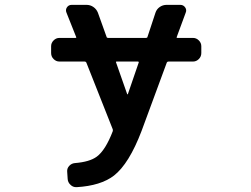

<svg xmlns="http://www.w3.org/2000/svg" viewBox="-20 -566 1040 794"><path d="M296.9 208Q295.9 208 294.9 208Q281.2 208 271.5 198.2Q260.7 188.5 259.8 173.8L257.8 143.6Q256.8 129.9 266.6 119.6Q276.4 109.4 290 108.4Q350.6 103.5 379.9 82Q416 55.7 446.3 -23.4Q447.3 -27.3 446.3 -31.2L336.9 -307.6Q335 -311.5 330.1 -311.5H225.6Q211.9 -311.5 201.7 -321.8Q191.4 -332 191.4 -346.7V-375Q191.4 -388.7 201.7 -398.9Q211.9 -409.2 225.6 -409.2H292Q296.9 -409.2 294.9 -413.1L254.9 -513.7Q250 -525.4 256.8 -535.6Q263.7 -545.9 276.4 -545.9H337.9Q353.5 -545.9 366.2 -537.1Q378.9 -528.3 384.8 -513.7L420.9 -413.1Q421.9 -409.2 426.8 -409.2H584Q588.9 -409.2 589.8 -413.1L623 -513.7Q627.9 -528.3 640.6 -537.1Q653.3 -545.9 668.9 -545.9H725.6Q738.3 -545.9 745.6 -535.6Q752.9 -525.4 748 -513.7L710.9 -413.1Q709 -409.2 713.9 -409.2H778.3Q792 -409.2 802.2 -398.9Q812.5 -388.7 812.5 -375V-346.7Q812.5 -332 802.2 -321.8Q792 -311.5 778.3 -311.5H676.8Q671.9 -311.5 669.9 -307.6L565.4 -24.4Q513.7 111.3 451.2 160.2Q396.5 202.1 296.9 208ZM505.9 -176.8Q506.8 -175.8 507.8 -175.8Q508.8 -175.8 508.8 -176.8L553.7 -307.6Q554.7 -311.5 549.8 -311.5H462.9Q458 -311.5 460 -307.6Z"/></svg>

Font: Rounded-L Mgen+ 1m medium
Style: Regular
Weight: 500
Designer: [Source Han Sans]
Ryoko NISHIZUKA  (kana & ideographs); Paul D. Hunt (Latin, Greek & Cyrillic); Wenlong ZHANG  (bopomofo
Version: Version 1.059.20150602